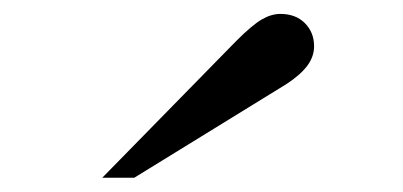

<svg xmlns="http://www.w3.org/2000/svg" viewBox="-20 -815 579 276"><path d="M319.5 -756Q342.5 -779 356.2 -787Q370 -795 383 -795Q405 -795 418.2 -781.8Q431.5 -768.5 431.5 -748.5Q431.5 -733.5 421.5 -720.2Q411.5 -707 391.5 -694L173 -559.5H127Z"/></svg>

Font: MM Phetkon
Style: Regular
Weight: 400
Designer: Khon Soe Zaw Thu
Version: Version 1.00 July 15, 2016, initial release